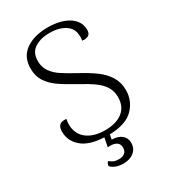

<svg xmlns="http://www.w3.org/2000/svg" viewBox="-216 -807 982 1111"><g transform="rotate(-30 275.0 -252.0)"><path d="M289 13 283 45Q324 45 348 64.5Q372 84 372 117Q372 154 345 176.5Q318 199 275 199Q219 199 191 169V167Q191 160 194.5 152.5Q198 145 203 142Q216 152 228.5 158Q241 164 264 164Q288 164 302.5 152.5Q317 141 317 118Q317 71 256 71L241 72L253 12Q155 8 106 -34Q57 -76 57 -138Q57 -164 67.5 -177.5Q78 -191 104 -191L116 -190Q112 -174 112 -151Q114 -89 159 -55Q204 -21 279 -21Q352 -21 395 -54Q438 -87 438 -150Q438 -190 419.5 -220Q401 -250 366.5 -275Q332 -300 269 -334Q202 -371 164.5 -398Q127 -425 104.5 -460.5Q82 -496 82 -545Q82 -624 139 -663.5Q196 -703 285 -703Q372 -703 425 -669Q478 -635 478 -577Q478 -560 471.5 -550.5Q465 -541 449 -537Q441 -535 436 -535Q433 -535 421 -537Q424 -548 424 -558Q424 -567 423 -572Q421 -619 381 -644.5Q341 -670 279 -670Q220 -670 180 -644.5Q140 -619 140 -562Q140 -521 161 -491.5Q182 -462 213.5 -441Q245 -420 303 -388Q368 -353 409 -322.5Q450 -292 474 -253Q498 -214 498 -163Q498 -92 448.5 -41Q399 10 289 13Z"/></g></svg>

Font: Arima Madurai Light
Style: Regular
Weight: 300
Designer: Joana Correia and Natanael Gama
Foundry: NDISCOVER
Version: Version 1.019